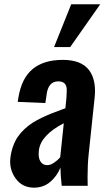

<svg xmlns="http://www.w3.org/2000/svg" viewBox="-20 -866 490 895"><path d="M231.9 -646.5 312 -846.2H447.3L307.1 -646.5ZM137.7 8.8Q83.5 8.3 53.2 -33.7Q27.3 -69.3 27.3 -113.3Q27.3 -121.1 28.3 -128.9Q31.7 -158.7 41 -184.3Q50.3 -210 63.7 -229.2Q77.1 -248.5 95.5 -265.4Q113.8 -282.2 132.8 -294.2Q151.9 -306.2 175.3 -317.4Q198.7 -328.6 219.5 -336.9Q240.2 -345.2 264.6 -354Q277.8 -358.9 284.7 -361.3L289.6 -409.2Q291 -425.3 291 -438.5Q291 -445.3 291 -451.2Q290 -468.8 280.3 -477.8Q270.5 -486.8 251.5 -486.8Q203.6 -486.8 196.8 -421.4L191.4 -385.7L62.5 -391.1Q63 -394 64.2 -401.9Q65.4 -409.7 65.9 -412.1Q81.1 -502.4 132.8 -544.7Q184.6 -586.9 272.5 -586.9Q357.9 -586.9 394 -540.5Q422.9 -503.4 422.9 -441.9Q422.9 -426.3 420.9 -408.7L393.1 -145Q388.2 -99.1 388.2 -42Q388.2 -21.5 388.7 0H267.6Q261.7 -55.2 261.7 -85Q246.1 -45.4 214.4 -18.3Q182.6 8.8 137.7 8.8ZM200.2 -96.2Q215.8 -96.2 233.2 -108.4Q250.5 -120.6 260.7 -132.8L277.3 -291.5Q168.9 -235.4 161.1 -164.1Q160.2 -156.2 160.2 -148.9Q160.2 -127.4 168 -114.3Q178.2 -96.2 200.2 -96.2Z"/></svg>

Font: Oswald
Style: Medium
Weight: 500
Designer: Vernon Adams
Foundry: Vernon Adams
Version: 3.0; ttfautohint (v0.94.23-7a4d-dirty) -l 8 -r 50 -G 150 -x 